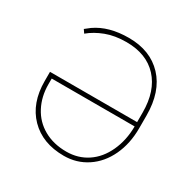

<svg xmlns="http://www.w3.org/2000/svg" viewBox="-162 -877 1034 1041"><g transform="rotate(30 354.5 -356.0)"><path d="M368.2 9.8Q234.4 9.8 155.3 -71Q76.2 -151.9 76.2 -289.6V-347.2H621.6V-407.7Q621.6 -542 551.5 -618.2Q481.4 -694.3 355.5 -694.3Q283.7 -694.3 228.3 -673.3Q172.9 -652.3 133.3 -619.1L118.7 -640.1L149.4 -664.1Q230 -720.7 355.5 -720.7Q490.2 -720.7 569.1 -637Q647.9 -553.2 647.9 -402.8V-323.7Q647.9 -228 612.1 -151.6Q576.2 -75.2 512 -32.7Q447.8 9.8 368.2 9.8ZM368.2 -16.6Q441.9 -16.6 499 -54.7Q556.2 -92.8 588.6 -163.3Q621.1 -233.9 621.6 -320.3H102.5V-285.2Q102.5 -208 134.8 -146.5Q167 -85 227.5 -50.8Q288.1 -16.6 368.2 -16.6Z"/></g></svg>

Font: Roboto Thin
Style: Regular
Weight: 250
Designer: Google
Version: Version 2.134; 2016